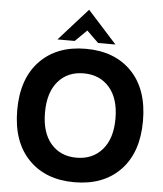

<svg xmlns="http://www.w3.org/2000/svg" viewBox="-65 -1066 965 1134"><g transform="rotate(5 418.0 -499.0)"><path d="M245.6 -819.3 417 -1010.3 589.4 -819.3H486.8L417 -887.2L348.1 -819.3ZM418 12.2Q246.1 12.2 145.8 -92.3Q45.4 -196.8 45.4 -383.3Q45.4 -569.8 145.8 -674.3Q246.1 -778.8 418 -778.8Q590.3 -778.8 690.7 -674.8Q791 -570.8 791 -383.3Q791 -196.3 690.7 -92Q590.3 12.2 418 12.2ZM418 -133.3Q513.7 -133.3 570.8 -199Q627.9 -264.6 627.9 -383.3Q627.9 -502 570.8 -567.6Q513.7 -633.3 418 -633.3Q322.8 -633.3 266.4 -567.6Q210 -502 210 -383.3Q210 -264.6 266.4 -199Q322.8 -133.3 418 -133.3Z"/></g></svg>

Font: Acari Sans Neue Black
Style: Regular
Weight: 900
Designer: Alfredo Marco Pradil
Foundry: Alfredo Marco Pradil
Version: Version 1.045;June 16, 2019;FontCreator 11.5.0.2425 64-bit; 